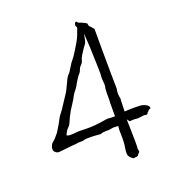

<svg xmlns="http://www.w3.org/2000/svg" viewBox="-129 -790 844 918"><g transform="rotate(-20 293.0 -331.5)"><path d="M413.1 -640.6Q413.1 -640.6 417 -638.7Q418 -637.7 420.9 -633.8Q421.9 -630.9 424.8 -628.9Q425.8 -627.9 425.8 -627L430.7 -623V-507.8Q431.6 -450.2 431.6 -392.6Q431.6 -376 432.1 -360.4Q432.6 -344.7 432.6 -328.1V-324.2Q432.6 -318.4 432.6 -316.4Q426.8 -293.9 433.6 -265.6Q432.6 -262.7 432.6 -258.8V-257.8L430.7 -202.1H436.5Q442.4 -202.1 449.2 -203.1Q474.6 -204.1 509.8 -203.1Q513.7 -203.1 521.5 -201.2H522.5Q529.3 -199.2 537.1 -195.3Q543.9 -192.4 548.8 -186.5Q552.7 -181.6 552.7 -176.8Q551.8 -174.8 551.8 -172.9H546.9L543.9 -169.9Q540 -168.9 536.1 -162.1L533.2 -161.1L532.2 -159.2Q531.2 -155.3 529.3 -153.3Q527.3 -152.3 522.5 -151.4Q521.5 -151.4 519.5 -152.3Q515.6 -153.3 511.7 -153.3Q482.4 -150.4 478.5 -149.4Q462.9 -152.3 446.3 -150.4Q438.5 -148.4 436.5 -151.4L427.7 -163.1V-148.4Q427.7 -136.7 428.7 -109.4Q428.7 -81.1 429.7 -52.7V-37.1Q429.7 -20.5 428.7 -16.6Q427.7 -12.7 430.7 -2.9Q431.6 2.9 428.7 5.9Q420.9 11.7 418 18.6Q414.1 21.5 398.4 22.5H396.5L395.5 23.4Q385.7 17.6 378.9 9.8Q371.1 0 371.1 -9.8Q371.1 -16.6 371.6 -22.9Q372.1 -29.3 373 -34.2Q378.9 -63.5 377 -106.4Q376 -127 377.9 -141.6L378.9 -147.5H373Q366.2 -147.5 355.5 -148.4Q348.6 -148.4 337.9 -145.5Q331.1 -144.5 312.5 -144.5Q297.9 -144.5 291 -140.6H290Q286.1 -138.7 259.8 -141.6Q215.8 -144.5 199.2 -139.6V-138.7Q195.3 -137.7 168 -137.7L167 -136.7Q165 -136.7 136.7 -133.8Q94.7 -128.9 89.8 -128.9Q86.9 -128.9 70.3 -127Q60.5 -127 52.7 -133.8Q44.9 -139.6 44.9 -149.4Q43.9 -158.2 48.8 -168Q52.7 -177.7 59.6 -182.6Q71.3 -190.4 91.8 -216.8Q98.6 -226.6 113.3 -252Q126 -275.4 131.8 -286.1Q134.8 -289.1 152.3 -313.5Q155.3 -318.4 170.9 -341.8Q194.3 -377.9 197.3 -381.8Q200.2 -385.7 209 -404.3Q215.8 -417 220.7 -428.7Q231.4 -454.1 244.1 -464.8Q247.1 -467.8 259.8 -489.3Q272.5 -510.7 283.2 -522.5Q288.1 -527.3 307.6 -558.6Q327.1 -589.8 335.9 -607.4Q344.7 -626 348.6 -639.6Q349.6 -641.6 352.1 -647.9Q354.5 -654.3 354.5 -654.8Q354.5 -655.3 353.5 -661.1H352.5V-663.1Q352.5 -663.1 351.6 -663.1Q351.6 -664.1 351.6 -664.1V-665Q350.6 -666 349.6 -668.9Q350.6 -671.9 351.6 -677.7Q352.5 -680.7 354.5 -682.6Q355.5 -683.6 358.4 -685.5Q359.4 -684.6 361.3 -684.6L362.3 -682.6L363.3 -681.6L367.2 -677.7Q369.1 -675.8 374 -674.8Q378.9 -672.9 383.8 -670.9Q385.7 -669.9 396.5 -665H397.5Q402.3 -662.1 408.2 -657.2Q408.2 -654.3 408.2 -652.3Q409.2 -648.4 409.2 -647.5L410.2 -646.5L411.1 -644.5Q412.1 -641.6 413.1 -640.6ZM351.6 -663.1ZM379.9 -260.7Q380.9 -271.5 380.9 -285.2V-314.5Q380.9 -328.1 381.8 -335Q385.7 -348.6 384.8 -359.4L382.8 -383.8Q381.8 -395.5 383.8 -406.2Q384.8 -413.1 381.8 -499Q380.9 -544.9 377.9 -584L376 -618.2L369.1 -585Q366.2 -576.2 365.2 -573.2L349.6 -551.8Q339.8 -536.1 332 -524.4Q324.2 -511.7 322.3 -502Q320.3 -490.2 305.7 -476.6Q301.8 -472.7 297.9 -461.9Q294.9 -451.2 282.2 -438.5Q281.2 -437.5 270.5 -420.9Q267.6 -415 261.7 -406.2Q252 -386.7 234.4 -366.2Q230.5 -361.3 220.7 -341.8Q217.8 -337.9 206.1 -318.4Q199.2 -308.6 191.4 -295.9Q183.6 -281.2 175.8 -266.6Q169.9 -252.9 163.1 -238.3Q160.2 -230.5 147.5 -217.8L146.5 -216.8Q145.5 -214.8 142.6 -212.9V-211.9Q139.6 -208 138.7 -206.1Q135.7 -201.2 132.8 -194.3L130.9 -189.5L135.7 -187.5L142.6 -185.5H144.5H145.5Q147.5 -185.5 163.1 -185.5Q164.1 -185.5 183.6 -187.5Q192.4 -188.5 222.7 -187.5Q249 -186.5 273.4 -188.5Q310.5 -192.4 325.2 -195.3Q332 -196.3 337.9 -197.3Q340.8 -197.3 347.7 -197.3Q359.4 -196.3 359.4 -196.3H364.3H375H379.9V-201.2Q379.9 -220.7 379.9 -260.7Z"/></g></svg>

Font: ToneOZ-Zhuyin-Tsuipita-TC
Style: Regular
Weight: 400
Designer: ÂÆ£ÂøóÂáåJeffrey Xuan(jeffreyx@gmail.com, ToneOZ.com) ÈòøÂù§(cjkFonts)
Foundry: ToneOZ
Version: Version 0.240710